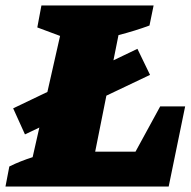

<svg xmlns="http://www.w3.org/2000/svg" viewBox="-39 -680 697 700"><path d="M545 -292H636L576 0H-19L-5 -73Q15 -83 36.5 -91.5Q58 -100 80 -107L180 -549L97 -580L112 -660H521L506 -587Q455 -568 393 -552L308 -127H455ZM52 -190 9 -285 462 -502 508 -407Z"/></svg>

Font: Piazzolla Black
Style: Italic
Weight: 900
Italic angle: -11.3°
Designer: Juan Pablo del Peral
Foundry: Huerta Tipografica
Version: Version 1.330